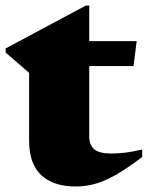

<svg xmlns="http://www.w3.org/2000/svg" viewBox="-22 -661 535 696"><path d="M301.5 -165.5Q301.5 -134.5 320.2 -119.5Q339 -104.5 381 -104.5Q404.5 -104.5 431 -107.5Q457.5 -110.5 493.5 -119V-92Q437.5 -49.5 396.2 -26.2Q355 -3 321 6Q287 15 253 15Q171.5 15 127.5 -26Q83.5 -67 83.5 -151.5V-397L-1.5 -470.5V-485.5L289.5 -641H301.5V-512H473.5L462 -421.5H301.5Z"/></svg>

Font: Newsreader 72pt ExtraBold
Style: Regular
Weight: 800
Designer: Hugues Gentile
Foundry: Production Type
Version: Version 1.003; ttfautohint (v1.8.3)